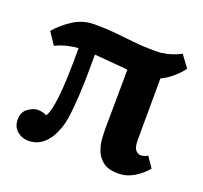

<svg xmlns="http://www.w3.org/2000/svg" viewBox="-99 -635 811 766"><g transform="rotate(20 306.5 -252.5)"><path d="M92 16Q65 16 44.5 -1.5Q24 -19 24 -49Q24 -82 46 -97.5Q68 -113 86 -113Q110 -113 125 -104Q133 -115 138.5 -138.5Q144 -162 147.5 -194.5Q151 -227 152.5 -263Q154 -299 154.5 -334.5Q155 -370 155 -400Q134 -399 109 -393Q84 -387 59 -375L25 -426Q52 -458 92.5 -484.5Q133 -511 183 -511Q233 -511 272.5 -507Q312 -503 353.5 -498.5Q395 -494 450 -494Q470 -494 495.5 -499.5Q521 -505 553 -521L590 -471Q577 -452 553 -431Q529 -410 503 -398Q503 -334 502.5 -267.5Q502 -201 502 -136Q502 -106 511.5 -94.5Q521 -83 534 -83Q541 -83 548.5 -85.5Q556 -88 563 -92L593 -48Q571 -21 540 -2.5Q509 16 473 16Q433 16 411 0Q389 -16 379 -40Q369 -64 367 -90Q365 -116 365 -136Q365 -157 365.5 -183.5Q366 -210 366 -238.5Q366 -267 366.5 -294.5Q367 -322 367 -346Q367 -370 367 -386Q349 -388 322 -390Q295 -392 268.5 -394.5Q242 -397 225 -398Q225 -358 224.5 -313Q224 -268 221.5 -224Q219 -180 214.5 -142.5Q210 -105 201 -80Q185 -34 157.5 -9Q130 16 92 16Z"/></g></svg>

Font: Lora
Style: Weight 700
Weight: 700
Designer: Olga Karpushina, Alexei Vanyashin (Cyrillic)
Foundry: Cyreal
Version: Version 3.001